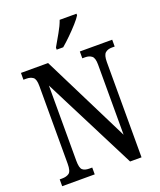

<svg xmlns="http://www.w3.org/2000/svg" viewBox="-166 -1034 950 1137"><g transform="rotate(-20 309.0 -465.5)"><path d="M26 0V-43H41Q69 -43 85.5 -55Q102 -67 102 -114V-604Q102 -648 85.5 -659.5Q69 -671 45 -671H26V-714H197L472 -162V-604Q472 -646 456 -658.5Q440 -671 415 -671H397V-714H601V-671H583Q557 -671 541.5 -657.5Q526 -644 526 -600V0H454L156 -587V-114Q156 -67 170.5 -55Q185 -43 212 -43H231V0ZM272 -784Q293 -821 315 -859Q337 -897 349 -931H455V-921Q445 -904 420.5 -876.5Q396 -849 367 -820.5Q338 -792 313 -771H272Z"/></g></svg>

Font: Noto Serif Tamil ExtraCondensed Medium
Style: Regular
Weight: 500
Width: 2
Designer: Indian Type Foundry, Tom Grace, and the Monotype Design Team
Foundry: Monotype Imaging Inc.
Version: Version 2.004; ttfautohint (v1.8.4.7-5d5b)